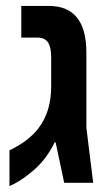

<svg xmlns="http://www.w3.org/2000/svg" viewBox="-20 -618 367 649"><path d="M12 11V-110Q74 -139 109 -183Q132 -213 142.5 -248.5Q153 -284 153 -326V-425Q153 -459 142 -475Q131 -491 106 -491H52V-598H145Q272 -598 272 -440V-186L295 0H197L168 -137H165Q138 -82 96.5 -45Q55 -8 12 11Z"/></svg>

Font: Noto Sans Hebrew Condensed SemiBold
Style: Regular
Weight: 600
Width: 3
Designer: Monotype Design Team
Foundry: Monotype Imaging Inc.
Version: Version 2.004; ttfautohint (v1.8.4.7-5d5b)